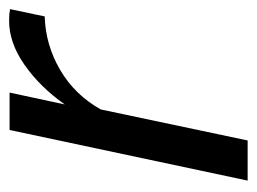

<svg xmlns="http://www.w3.org/2000/svg" viewBox="-91 -472 563 421"><g transform="rotate(-90 190.5 -261.5)"><path d="M116 -522H198L172 -401Q210 -455 258.5 -489Q307 -523 355 -523Q364 -523 370 -522.5Q376 -522 381 -521L365 -445Q302 -443 247.5 -411Q193 -379 161 -322L93 0H5Z"/></g></svg>

Font: PTCRaleway Medium
Style: Italic
Weight: 500
Italic angle: -12°
Designer: Matt McInerney, Pablo Impallari, Rodrigo Fuenzalida
Foundry: Matt McInerney, Pablo Impallari, Rodrigo Fuenzalida
Version: Version 3.000g; ttfautohint (v1.5) -l 8 -r 28 -G 28 -x 14 -D